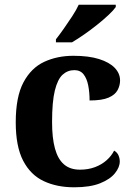

<svg xmlns="http://www.w3.org/2000/svg" viewBox="-20 -786 567 816"><path d="M295.2 10Q221.6 10 165.8 -16.3Q109.9 -42.5 78.4 -103Q46.9 -163.5 46.9 -266.2Q46.9 -374.3 79.6 -435.8Q112.3 -497.3 167.7 -523.1Q223.1 -548.9 291.9 -548.9Q357.1 -548.9 401.2 -535Q445.2 -521.1 467.8 -497.4Q490.3 -473.8 490.3 -444Q490.3 -422.7 479.7 -402.9Q469.1 -383.1 441.2 -371Q413.3 -359 360.7 -359Q360.7 -393.9 354.9 -423Q349.2 -452.2 335.2 -470.1Q321.3 -487.9 296 -487.9Q267.3 -487.9 246 -468.5Q224.8 -449 213 -401.1Q201.3 -353.1 201.3 -267.2Q201.3 -199.6 213.6 -154.7Q225.9 -109.7 252 -87.3Q278 -64.9 319.8 -64.9Q354.9 -64.9 383.5 -75.6Q412.1 -86.3 433.1 -105Q454 -123.6 465 -145.9Q477.6 -138.7 483.3 -126.3Q489 -113.9 489 -99.9Q489 -75.2 468.5 -49.7Q448.1 -24.2 405.6 -7.1Q363.2 10 295.2 10ZM217.7 -619Q232.7 -638 251 -664Q269.4 -690 287 -717Q304.6 -744 314.6 -766H472V-756Q463 -743 441.9 -723Q420.7 -703 393.2 -681Q365.8 -659 337.6 -639.5Q309.4 -620 285.9 -606H217.7Z"/></svg>

Font: Noto Serif Lao
Style: Regular
Weight: 400
Designer: Monotype Design Team
Foundry: Monotype Imaging Inc.
Version: Version 2.003